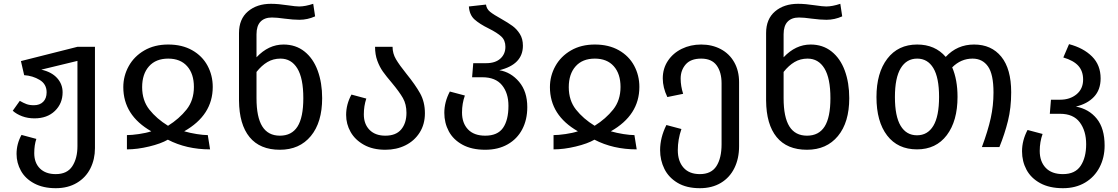

<svg xmlns="http://www.w3.org/2000/svg" viewBox="-20 -773 5877 1009"><path d="M479 -527V6Q479 64 455 112Q431 160 384 188Q337 216 273 216Q207 216 160 191Q113 166 90 124.5Q67 83 67 36Q67 -17 93 -64L171 -43Q160 -11 160 32Q160 83 190 112.5Q220 142 273 142Q333 142 360 100.5Q387 59 387 -5V-453L197 -407Q251 -395 280 -363Q309 -331 309 -288Q309 -229 268.5 -190Q228 -151 161 -151Q126 -151 96.5 -162Q67 -173 47 -191L84 -243Q103 -232 119 -226Q135 -220 158 -220Q189 -220 207 -238Q225 -256 225 -288Q225 -331 188.5 -353Q152 -375 107 -378L90 -452L387 -527Z M864 -539Q937 -539 990 -509Q1043 -479 1070.5 -428Q1098 -377 1098 -316Q1098 -168 948 -83Q979 -74 1014 -68.5Q1049 -63 1072 -63L1084 12Q960 12 862 -39Q826 -18 763.5 -3Q701 12 647 12V-63Q672 -63 710 -68.5Q748 -74 775 -83Q628 -167 628 -315Q628 -374 656.5 -425.5Q685 -477 738.5 -508Q792 -539 864 -539ZM863 -112Q922 -149 960.5 -197.5Q999 -246 999 -316Q999 -385 963.5 -425Q928 -465 864 -465Q799 -465 763 -424.5Q727 -384 727 -315Q727 -245 765 -197Q803 -149 863 -112Z M1673 -257Q1673 -130 1613.5 -58Q1554 14 1451 14Q1346 14 1291.5 -52.5Q1237 -119 1236 -245V-599Q1236 -673 1283 -713Q1330 -753 1404 -753Q1442 -753 1494 -745Q1534 -739 1552 -739Q1584 -739 1626 -753L1636 -687Q1596 -669 1553 -669Q1522 -669 1476 -675Q1434 -681 1409 -681Q1370 -681 1349 -659Q1328 -637 1328 -593V-472Q1391 -539 1470 -539Q1534 -539 1580 -502.5Q1626 -466 1649.5 -402Q1673 -338 1673 -257ZM1574 -257Q1574 -362 1542.5 -413.5Q1511 -465 1454 -465Q1416 -465 1385.5 -447Q1355 -429 1328 -395V-257Q1328 -157 1358.5 -108.5Q1389 -60 1451 -60Q1513 -60 1543.5 -108Q1574 -156 1574 -257Z M2116 -385Q2163 -327 2188 -282Q2213 -237 2213 -178Q2213 -120 2185.5 -76.5Q2158 -33 2111 -9.5Q2064 14 2005 14Q1939 14 1892.5 -12Q1846 -38 1822.5 -79.5Q1799 -121 1799 -169Q1799 -225 1827 -276L1905 -255Q1892 -216 1892 -172Q1892 -121 1922 -90.5Q1952 -60 2005 -60Q2061 -60 2088.5 -93Q2116 -126 2116 -180Q2116 -225 2097.5 -257.5Q2079 -290 2039 -338Q2010 -372 1992.5 -396.5Q1975 -421 1963 -453.5Q1951 -486 1951 -527H2043Q2043 -492 2061 -461.5Q2079 -431 2116 -385Z M2751 -210Q2751 -144 2724.5 -93.5Q2698 -43 2648 -14.5Q2598 14 2530 14Q2459 14 2410.5 -12.5Q2362 -39 2338.5 -83Q2315 -127 2315 -180Q2315 -237 2344 -292L2423 -271Q2408 -229 2408 -182Q2408 -126 2439.5 -93Q2471 -60 2530 -60Q2595 -60 2623.5 -101Q2652 -142 2652 -217Q2652 -284 2618 -325.5Q2584 -367 2515 -367H2461L2467 -441H2535Q2583 -441 2609.5 -465Q2636 -489 2636 -527Q2636 -561 2614.5 -581Q2593 -601 2549 -623Q2500 -647 2473.5 -671Q2447 -695 2444 -739L2534 -749Q2537 -726 2555.5 -711Q2574 -696 2614 -674Q2651 -653 2673.5 -636.5Q2696 -620 2712 -594.5Q2728 -569 2728 -533Q2728 -434 2604 -404Q2665 -394 2708 -343Q2751 -292 2751 -210Z M3106 -539Q3179 -539 3232 -509Q3285 -479 3312.5 -428Q3340 -377 3340 -316Q3340 -168 3190 -83Q3221 -74 3256 -68.5Q3291 -63 3314 -63L3326 12Q3202 12 3104 -39Q3068 -18 3005.5 -3Q2943 12 2889 12V-63Q2914 -63 2952 -68.5Q2990 -74 3017 -83Q2870 -167 2870 -315Q2870 -374 2898.5 -425.5Q2927 -477 2980.5 -508Q3034 -539 3106 -539ZM3105 -112Q3164 -149 3202.5 -197.5Q3241 -246 3241 -316Q3241 -385 3205.5 -425Q3170 -465 3106 -465Q3041 -465 3005 -424.5Q2969 -384 2969 -315Q2969 -245 3007 -197Q3045 -149 3105 -112Z M3864 -341V-4Q3864 60 3839.5 110Q3815 160 3768.5 188Q3722 216 3658 216Q3588 216 3541 188Q3494 160 3471.5 114.5Q3449 69 3449 16Q3449 -50 3482 -116L3561 -95Q3542 -40 3542 16Q3542 74 3572 108Q3602 142 3658 142Q3718 142 3745 100Q3772 58 3772 -15V-335Q3772 -394 3746 -429.5Q3720 -465 3665 -465Q3610 -465 3583.5 -434.5Q3557 -404 3557 -360Q3557 -321 3570 -280L3487 -263Q3463 -313 3463 -361Q3463 -413 3490 -453.5Q3517 -494 3563 -516.5Q3609 -539 3665 -539Q3722 -539 3767.5 -515Q3813 -491 3838.5 -446Q3864 -401 3864 -341Z M4443 -257Q4443 -130 4383.5 -58Q4324 14 4221 14Q4116 14 4061.5 -52.5Q4007 -119 4006 -245V-599Q4006 -673 4053 -713Q4100 -753 4174 -753Q4212 -753 4264 -745Q4304 -739 4322 -739Q4354 -739 4396 -753L4406 -687Q4366 -669 4323 -669Q4292 -669 4246 -675Q4204 -681 4179 -681Q4140 -681 4119 -659Q4098 -637 4098 -593V-472Q4161 -539 4240 -539Q4304 -539 4350 -502.5Q4396 -466 4419.5 -402Q4443 -338 4443 -257ZM4344 -257Q4344 -362 4312.5 -413.5Q4281 -465 4224 -465Q4186 -465 4155.5 -447Q4125 -429 4098 -395V-257Q4098 -157 4128.5 -108.5Q4159 -60 4221 -60Q4283 -60 4313.5 -108Q4344 -156 4344 -257Z M5294 -288Q5294 -206 5277 -137.5Q5260 -69 5232 0H5140Q5172 -86 5186.5 -152Q5201 -218 5201 -287Q5201 -383 5172 -424Q5143 -465 5091 -465Q5030 -465 4984 -419Q5012 -354 5012 -264Q5012 -137 4955.5 -62.5Q4899 12 4799 12Q4698 12 4642 -61Q4586 -134 4586 -263Q4586 -390 4643 -464.5Q4700 -539 4800 -539Q4894 -539 4950 -474Q5010 -539 5099 -539Q5190 -539 5242 -475Q5294 -411 5294 -288ZM4915 -264Q4915 -365 4885 -415Q4855 -465 4800 -465Q4744 -465 4713.5 -414.5Q4683 -364 4683 -263Q4683 -162 4713 -112Q4743 -62 4799 -62Q4855 -62 4885 -112Q4915 -162 4915 -264Z M5785 -8Q5785 55 5758.5 106Q5732 157 5682.5 186.5Q5633 216 5566 216Q5495 216 5446.5 189.5Q5398 163 5374.5 119Q5351 75 5351 22Q5351 -35 5380 -90L5459 -69Q5444 -27 5444 20Q5444 76 5475.5 109Q5507 142 5566 142Q5630 142 5659 98.5Q5688 55 5688 -15Q5688 -85 5654.5 -130Q5621 -175 5551 -175H5497L5503 -249H5551Q5603 -249 5637.5 -277.5Q5672 -306 5672 -355Q5672 -399 5647 -427Q5622 -455 5568 -471L5598 -541Q5674 -521 5719 -476Q5764 -431 5764 -361Q5764 -301 5729 -264Q5694 -227 5634 -213Q5703 -200 5744 -149Q5785 -98 5785 -8Z"/></svg>

Font: Fira GO
Style: Regular
Weight: 400
Designer: Carrois Corporate
Foundry: Carrois Corporate GbR
Version: Version 0.300